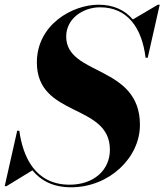

<svg xmlns="http://www.w3.org/2000/svg" viewBox="-46 -780 698 815"><path d="M-18 10 91.5 -57C127 -13.5 179.5 15 255.5 15C417.5 15 548 -110 548 -250C548 -505 235 -457 235 -625C235 -701.5 307 -749 378.5 -749C496.5 -749 556.5 -660.5 572 -535H581L632 -760H624L518 -697.5C484 -737 436 -760 372.5 -760C260.5 -760 110.5 -675 110.5 -515C110.5 -280 420.5 -342.5 420.5 -144.5C420.5 -56.5 350.5 4 249.5 4C102.5 4 51 -115.5 36 -225H27L-26 10Z"/></svg>

Font: Bodoni* 24pt
Style: Bold Italic
Weight: 700
Italic angle: -13°
Version: Version 2.3